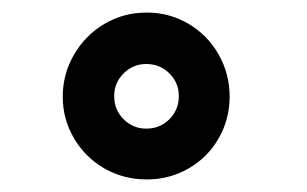

<svg xmlns="http://www.w3.org/2000/svg" viewBox="-20 -848 489 306"><path d="M346 -694Q346 -658 328.5 -627.5Q311 -597 280.5 -579.5Q250 -562 214 -562Q177 -562 146.5 -579.5Q116 -597 98 -627.5Q80 -658 80 -694Q80 -730 98 -761Q116 -792 146.5 -810Q177 -828 214 -828Q250 -828 280.5 -810Q311 -792 328.5 -761Q346 -730 346 -694ZM213 -643Q235 -643 250 -658Q265 -673 265 -695Q265 -716 250 -731Q235 -746 213 -746Q192 -746 177 -731Q162 -716 162 -695Q162 -673 177 -658Q192 -643 213 -643Z"/></svg>

Font: SUIT
Style: Bold
Weight: 700
Designer: Sunn Youn; Korean Glyphs from Source Han Sans (Sandoll Communications; Soo-young Jang, Joo-yeon Kang)
Foundry: Sunn
Version: Version 1.150